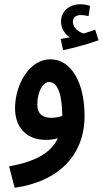

<svg xmlns="http://www.w3.org/2000/svg" viewBox="-20 -656 485 906"><path d="M278 -419C334 -431 401 -450 445 -466L429 -516C413 -510 395 -504 375 -498C353 -504 324 -523 324 -553C324 -572 336 -585 363 -585C374 -585 386 -582 398 -580L405 -628C392 -633 373 -636 360 -636C309 -636 268 -606 268 -553C268 -520 287 -495 309 -480C298 -478 285 -475 266 -472ZM49 230C250 202 379 82 379 -109C379 -262 319 -376 218 -376C119 -377 51 -257 51 -145C51 -58 102 4 196 4C216 4 235 2 253 -4C220 67 145 107 23 129ZM156 -163C156 -224 183 -269 212 -269C255 -269 273 -203 274 -109C256 -103 238 -100 221 -100C185 -100 156 -116 156 -163Z"/></svg>

Font: Noto Sans Arabic UI XCn SmBd
Style: Regular
Weight: 600
Width: 2
Designer: Monotype Design Team, Nadine Chahine and Nizar Qandah
Foundry: Monotype Imaging Inc.
Version: Version 2.010